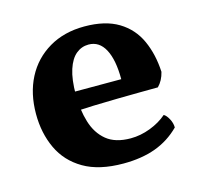

<svg xmlns="http://www.w3.org/2000/svg" viewBox="-77 -550 666 641"><g transform="rotate(-15 255.5 -229.0)"><path d="M275 9Q191 9 138 -22Q85 -53 60 -106.5Q35 -160 35 -226Q35 -297 63 -351Q91 -405 143.5 -436Q196 -467 266 -467Q338 -467 383.5 -439.5Q429 -412 451 -363.5Q473 -315 476 -254Q469 -225 451 -207Q426 -207 390 -206.5Q354 -206 312.5 -205.5Q271 -205 228.5 -203.5Q186 -202 148 -199V-265H340Q340 -332 320.5 -368.5Q301 -405 264 -405Q240 -405 221 -389.5Q202 -374 191 -340.5Q180 -307 180 -253Q180 -202 193 -159Q206 -116 236.5 -91Q267 -66 320 -66Q354 -66 388 -79Q422 -92 446 -113Q455 -108 463 -93Q471 -78 471 -63Q434 -26 386 -8.5Q338 9 275 9Z"/></g></svg>

Font: Vollkorn
Style: Bold
Weight: 700
Designer: Friedrich Althausen
Foundry: Friedrich Althausen
Version: Version 5.000